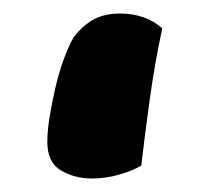

<svg xmlns="http://www.w3.org/2000/svg" viewBox="-20 -254 301 284"><path d="M89 -199Q103 -217 119 -225.5Q135 -234 158 -234Q176 -234 192 -228.5Q208 -223 220 -212Q209 -161 201.5 -107Q194 -53 189 -9Q175 -1 155.5 4.5Q136 10 116 10Q90 10 70 -2Q50 -14 50 -44Q50 -61 53.5 -82Q57 -103 62 -124.5Q67 -146 74 -165.5Q81 -185 89 -199Z"/></svg>

Font: Baloo Bhaijaan
Style: Regular
Weight: 400
Designer: Devika Bhansali and Ek Type
Foundry: Ek Type
Version: Version 1.443;PS 1.000;hotconv 16.6.51;makeotf.lib2.5.65220;